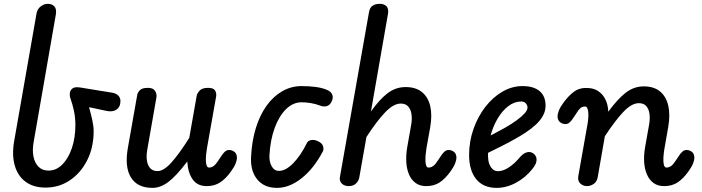

<svg xmlns="http://www.w3.org/2000/svg" viewBox="-20 -948 3577 978"><path d="M212 7.5Q150.5 7.5 110.5 -22Q70.5 -51.5 55.2 -104.8Q40 -158 52 -228.5L166 -879Q170 -902 187.2 -915.2Q204.5 -928.5 223.5 -928.5Q245 -928.5 257 -915.2Q269 -902 264.5 -874.5L151.5 -225Q144 -183.5 150.5 -150.5Q157 -117.5 176.5 -98.2Q196 -79 227 -79Q266.5 -79 297.2 -109.8Q328 -140.5 346 -193.2Q364 -246 364 -311Q364 -350.5 356.2 -385.5Q348.5 -420.5 338 -449Q334 -460.5 335.8 -474.8Q337.5 -489 350 -498Q362.5 -507 390.5 -502L550.5 -476Q571.5 -472.5 582.5 -461.2Q593.5 -450 593.5 -433.5Q593.5 -403 572.5 -389.2Q551.5 -375.5 518.5 -384L433.5 -402Q444 -364.5 450.5 -334.5Q457 -304.5 457 -280Q457 -197.5 424.5 -132.5Q392 -67.5 336.5 -30Q281 7.5 212 7.5Z M757 9Q679.5 9 646.8 -44.5Q614 -98 631.5 -195.5L679 -464.5Q680.5 -475 691.8 -487.8Q703 -500.5 733.5 -500.5Q760 -500.5 769.8 -485Q779.5 -469.5 777 -453L730 -184.5Q721.5 -136.5 735.2 -106.5Q749 -76.5 782.5 -76.5Q813.5 -76.5 852.5 -119.5Q891.5 -162.5 944 -245.5L982 -460.5Q983.5 -471 996.2 -485.8Q1009 -500.5 1040 -500.5Q1067.5 -500.5 1075.5 -487Q1083.5 -473.5 1081 -457L1034.5 -194.5Q1031.5 -177.5 1029.8 -160Q1028 -142.5 1028.8 -127.5Q1029.5 -112.5 1033.2 -103.5Q1037 -94.5 1045 -94.5Q1058 -94.5 1069 -103Q1080 -111.5 1091 -128.5L1105 -150Q1115.5 -166.5 1125.2 -175.2Q1135 -184 1146.5 -184Q1162.5 -184 1174.8 -174Q1187 -164 1187 -143.5Q1187 -133 1180 -115Q1173 -97 1156.5 -74.5Q1130 -37.5 1101.2 -18.8Q1072.5 0 1033 0Q985 0 961 -34.8Q937 -69.5 934 -125.5Q877.5 -51 837.2 -21Q797 9 757 9Z M1391 9Q1325 9 1289.8 -34.8Q1254.5 -78.5 1259 -151.5Q1263 -231 1283.5 -296.8Q1304 -362.5 1338.2 -410Q1372.5 -457.5 1418 -483.5Q1463.5 -509.5 1516.5 -509.5Q1553.5 -509.5 1586.8 -505.2Q1620 -501 1643.5 -491Q1654 -487.5 1662.8 -479.5Q1671.5 -471.5 1674.2 -459.8Q1677 -448 1669.5 -431.5Q1661 -412.5 1645 -407.5Q1629 -402.5 1608 -411Q1587 -419 1562.2 -423Q1537.5 -427 1516.5 -427Q1472.5 -427 1437 -392Q1401.5 -357 1379.2 -296.5Q1357 -236 1352.5 -158Q1350.5 -125 1363.8 -101.2Q1377 -77.5 1401 -77.5Q1435 -77.5 1473.2 -116.2Q1511.5 -155 1543.5 -220Q1549.5 -232 1566.2 -234.8Q1583 -237.5 1603 -227Q1621.5 -218 1625.8 -202.2Q1630 -186.5 1624.5 -177Q1579.5 -90.5 1517.2 -40.8Q1455 9 1391 9Z M1756.5 0Q1742 0 1731 -5.8Q1720 -11.5 1714.5 -22Q1709 -32.5 1711.5 -46.5L1859.5 -885.5Q1863.5 -909.5 1878 -919Q1892.5 -928.5 1914 -928.5Q1936.5 -928.5 1948.5 -916.2Q1960.5 -904 1956.5 -878.5L1869.5 -380Q1912.5 -441 1953.8 -472.8Q1995 -504.5 2046.5 -504.5Q2098 -504.5 2129.5 -478.8Q2161 -453 2171.5 -407.5Q2182 -362 2171.5 -301L2152 -191.5Q2149.5 -175.5 2148 -158.5Q2146.5 -141.5 2147.2 -126.8Q2148 -112 2151.5 -103.2Q2155 -94.5 2163 -94.5Q2176 -94.5 2187.2 -103Q2198.5 -111.5 2209 -128.5L2223.5 -150Q2233.5 -166.5 2243.5 -175.2Q2253.5 -184 2264.5 -184Q2281 -184 2293 -174Q2305 -164 2305 -143.5Q2305 -133 2298 -115Q2291 -97 2274.5 -74.5Q2248 -37.5 2219.5 -18.8Q2191 0 2151 0Q2118.5 0 2096.8 -16Q2075 -32 2063.2 -59.8Q2051.5 -87.5 2049.5 -123.2Q2047.5 -159 2054.5 -199.5L2074.5 -312.5Q2079.5 -340.5 2076.2 -365Q2073 -389.5 2059.8 -405Q2046.5 -420.5 2021 -420.5Q1985 -420.5 1942.5 -376.5Q1900 -332.5 1846.5 -250L1810 -43.5Q1807 -26.5 1793.2 -13.2Q1779.5 0 1756.5 0Z M2509.5 9Q2442 9 2405.8 -35.2Q2369.5 -79.5 2369.5 -158.5Q2369.5 -228 2391.8 -291Q2414 -354 2452 -403.2Q2490 -452.5 2539 -481Q2588 -509.5 2641.5 -509.5Q2698.5 -509.5 2728.8 -483.8Q2759 -458 2759 -410Q2759 -383 2745.8 -358.8Q2732.5 -334.5 2709.8 -313.5Q2687 -292.5 2659.2 -274Q2631.5 -255.5 2602 -239.5Q2575.5 -224 2537.5 -205Q2499.5 -186 2466 -169.5Q2465.5 -160.5 2465.8 -152.5Q2466 -144.5 2467 -137Q2469 -112 2482.5 -94Q2496 -76 2515.5 -76Q2542 -76 2570 -94Q2598 -112 2622.5 -140.5Q2643.5 -166.5 2662.8 -172Q2682 -177.5 2697 -166Q2705.5 -160.5 2710.2 -149.8Q2715 -139 2711.8 -123.5Q2708.5 -108 2691.5 -87Q2657.5 -44 2609 -17.5Q2560.5 9 2509.5 9ZM2479 -258Q2497 -267.5 2517 -278Q2537 -288.5 2555.5 -299Q2587.5 -317.5 2612.5 -335.8Q2637.5 -354 2652.2 -370.5Q2667 -387 2667 -400.5Q2667 -411 2658.8 -421Q2650.5 -431 2635 -431Q2600.5 -431 2569.8 -407.8Q2539 -384.5 2515.5 -345.2Q2492 -306 2479 -258Z M2969.5 0Q2950.5 0 2936.2 -13Q2922 -26 2925.5 -49.5L2974 -323.5Q2976 -335 2976.8 -349.2Q2977.5 -363.5 2976.5 -376.2Q2975.5 -389 2971.5 -397.2Q2967.5 -405.5 2960 -405.5Q2946 -405.5 2936.2 -397Q2926.5 -388.5 2916.5 -371.5L2902 -350Q2891.5 -333.5 2881.8 -324.8Q2872 -316 2860.5 -316Q2844.5 -316 2832.2 -326.2Q2820 -336.5 2820 -356.5Q2820 -367 2827 -385.2Q2834 -403.5 2850.5 -425.5Q2877.5 -462.5 2906.5 -482.8Q2935.5 -503 2978 -499.5Q3007 -498 3029.2 -482.5Q3051.5 -467 3064.2 -440.8Q3077 -414.5 3078.5 -379Q3127 -445 3168.2 -476.5Q3209.5 -508 3259 -508Q3311 -508 3342.2 -482Q3373.5 -456 3384 -409.8Q3394.5 -363.5 3384 -302.5L3364 -188Q3360.5 -166.5 3359.2 -145Q3358 -123.5 3361.5 -109Q3365 -94.5 3375.5 -94.5Q3388 -94.5 3399.2 -103Q3410.5 -111.5 3421 -128.5L3435.5 -150Q3445.5 -166.5 3455.5 -175.2Q3465.5 -184 3476.5 -184Q3493 -184 3505 -174Q3517 -164 3517 -143.5Q3517 -133 3510 -115Q3503 -97 3486.5 -74.5Q3460 -37.5 3431.5 -18.8Q3403 0 3363 0Q3330.5 0 3309 -15.8Q3287.5 -31.5 3275.5 -59Q3263.5 -86.5 3261.2 -122.5Q3259 -158.5 3266 -198.5L3286.5 -314Q3291.5 -342 3288.5 -366.8Q3285.5 -391.5 3272.5 -407Q3259.5 -422.5 3234 -422.5Q3198 -422.5 3156.2 -379Q3114.5 -335.5 3061 -254L3024.5 -45Q3020.5 -22.5 3004.2 -11.2Q2988 0 2969.5 0Z"/></svg>

Font: Edu AU VIC WA NT Pre Medium
Style: Regular
Weight: 500
Designer: Tina and Corey Anderson, Eben Sorkin, Mirko Velimirovic
Foundry: Google for Education
Version: Version 1.001